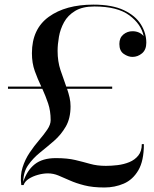

<svg xmlns="http://www.w3.org/2000/svg" viewBox="-20 -780 665 830"><path d="M118 -550Q118 -654.5 190.8 -707.2Q263.5 -760 384 -760Q465 -760 515.5 -736Q566 -712 589.2 -674.2Q612.5 -636.5 612.5 -595.5Q612.5 -565 594 -549.5Q575.5 -534 552.5 -534Q534 -534 515 -547Q496 -560 496 -590Q496 -616.5 513.2 -630.8Q530.5 -645 552.5 -645Q583 -645 601 -624Q590.5 -675.5 539 -713.8Q487.5 -752 388 -752Q336.5 -752 304.8 -732.8Q273 -713.5 256.8 -683.8Q240.5 -654 234.8 -621Q229 -588 229 -560Q229 -514.5 241.5 -477Q254 -439.5 266.5 -405.5H465V-396H270Q276.5 -377 280.8 -358.2Q285 -339.5 285 -320.5Q285 -268.5 264.5 -233Q244 -197.5 213.8 -171.2Q183.5 -145 153 -120.5Q122.5 -96 101.8 -66.2Q81 -36.5 80.5 6Q96.5 -43 130 -69.8Q163.5 -96.5 221.5 -96.5Q271.5 -96.5 305.8 -88.2Q340 -80 370 -71.5Q400 -63 438 -63Q461.5 -63 488.5 -66.2Q515.5 -69.5 539.2 -79.2Q563 -89 578 -107.8Q593 -126.5 593 -157H602Q602 -84.5 578 -43.8Q554 -3 515 13.8Q476 30.5 431.5 30.5Q380.5 30.5 344.5 21.2Q308.5 12 281.8 0Q255 -12 232.8 -21.2Q210.5 -30.5 187 -30.5Q166.5 -30.5 144 -24.2Q121.5 -18 104.2 -6.8Q87 4.5 82 20H72Q66.5 -21.5 77.5 -56.2Q88.5 -91 108.2 -120.2Q128 -149.5 149 -174Q170 -198.5 184.5 -220Q199 -241.5 199 -260.5Q199 -300.5 188 -333Q177 -365.5 163 -396H14.5V-405.5H158.5Q143 -438 130.5 -472.5Q118 -507 118 -550Z"/></svg>

Font: Bodoni* 24pt
Style: Regular
Weight: 400
Version: Version 2.3